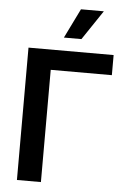

<svg xmlns="http://www.w3.org/2000/svg" viewBox="-62 -1006 704 1051"><g transform="rotate(5 289.5 -480.5)"><path d="M539.4 -727.3V-616.8H203.5V0H71.7V-727.3ZM259.9 -799 339.5 -961.3H465.2L356.2 -799Z"/></g></svg>

Font: InterMG SemiBold
Style: Regular
Weight: 600
Designer: Rasmus Andersson
Foundry: rsms
Version: Version 3.019;December 26, 2023;FontCreator 15.0.0.2955 64-b